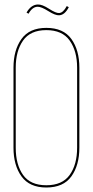

<svg xmlns="http://www.w3.org/2000/svg" viewBox="-20 -829 413 854"><path d="M277 -802 286 -797Q268 -762 243 -761Q226 -760 195 -779.5Q164 -799 148 -799Q124 -799 107 -768L98 -773Q118 -808 148 -809Q167 -810 198 -790Q229 -770 243 -771Q261 -772 277 -802ZM186 -705Q262 -705 297.5 -655.5Q333 -606 333 -528V-172Q333 -94 297.5 -44.5Q262 5 186 5Q111 5 75.5 -44.5Q40 -94 40 -172V-528Q40 -606 75.5 -655.5Q111 -705 186 -705ZM50 -528V-172Q50 -97 82.5 -51Q115 -5 186 -5Q257 -5 290 -51Q323 -97 323 -172V-528Q323 -602 290 -648.5Q257 -695 186 -695Q115 -695 82.5 -648.5Q50 -602 50 -528Z"/></svg>

Font: Bebas Neue Thin
Style: Regular
Weight: 200
Designer: Ryoichi Tsunekawa
Foundry: Ryoichi Tsunekawa
Version: Version 1.003;PS 001.003;hotconv 1.0.70;makeotf.lib2.5.58329